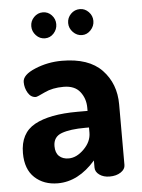

<svg xmlns="http://www.w3.org/2000/svg" viewBox="-51 -723 573 773"><g transform="rotate(-5 235.5 -336.5)"><path d="M115 -666.5Q130 -682 151 -682Q172 -682 186.5 -666.5Q201 -651 201 -630Q201 -609 186.5 -593Q172 -577 151 -577Q130 -577 115 -593Q100 -609 100 -630Q100 -651 115 -666.5ZM301 -682Q321 -682 336 -666.5Q351 -651 351 -630Q351 -609 336 -593Q321 -577 301 -577Q280 -577 264.5 -593Q249 -609 249 -630Q249 -651 264 -666.5Q279 -682 301 -682ZM210 -481Q319 -481 372 -425.5Q425 -370 425 -286V-41Q425 -24 407 -12Q389 0 362 0Q337 0 320.5 -12Q304 -24 304 -41V-70Q235 9 152 9Q95 9 58.5 -25Q22 -59 22 -124Q22 -205 82 -238Q142 -271 255 -271H296V-284Q296 -321 274.5 -348.5Q253 -376 208 -376Q163 -376 131 -360.5Q99 -345 94 -345Q74 -345 62 -365Q50 -385 50 -409Q50 -438 101.5 -459.5Q153 -481 210 -481ZM296 -183V-204H281Q220 -204 185.5 -191.5Q151 -179 151 -141Q151 -114 165.5 -100.5Q180 -87 204 -87Q236 -87 266 -117Q296 -147 296 -183Z"/></g></svg>

Font: Dosis
Style: Bold
Weight: 700
Designer: Edgar Tolentino, Pablo Impallari, Igino Marini
Foundry: Edgar Tolentino, Pablo Impallari, Igino Marini
Version: Version 1.007